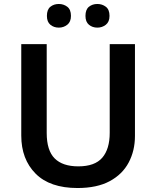

<svg xmlns="http://www.w3.org/2000/svg" viewBox="-20 -1029 787 966"><path d="M659 -345Q659 -271 627.5 -211.5Q596 -152 532 -117.5Q468 -83 370 -83Q231 -83 159 -155.5Q87 -228 87 -347V-807H215V-360Q215 -272 255 -232Q295 -192 374 -192Q457 -192 494.5 -235.5Q532 -279 532 -361V-807H659ZM216 -949Q216 -981 233.5 -995Q251 -1009 276 -1009Q300 -1009 318.5 -995Q337 -981 337 -949Q337 -919 318.5 -904.5Q300 -890 276 -890Q251 -890 233.5 -904.5Q216 -919 216 -949ZM410 -949Q410 -981 427.5 -995Q445 -1009 470 -1009Q494 -1009 512.5 -995Q531 -981 531 -949Q531 -919 512.5 -904.5Q494 -890 470 -890Q445 -890 427.5 -904.5Q410 -919 410 -949Z"/></svg>

Font: Noto Sans Telugu UI SemiBold
Style: Regular
Weight: 600
Designer: Jelle Bosma - Monotype Design Team
Foundry: Monotype Imaging Inc.
Version: Version 2.005; ttfautohint (v1.8.4.7-5d5b)